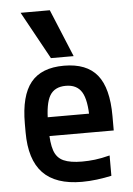

<svg xmlns="http://www.w3.org/2000/svg" viewBox="-56 -832 611 884"><g transform="rotate(-5 250.0 -390.0)"><path d="M287 10Q166 10 107 -51.5Q48 -113 48 -240V-280Q48 -409 97 -469.5Q146 -530 250 -530Q355 -530 404 -469.5Q453 -409 453 -280V-213H101V-300H368L347 -271V-276Q347 -363 324.5 -400Q302 -437 251 -437Q199 -437 177 -400Q155 -363 155 -276V-245Q155 -181 167 -146Q179 -111 210 -97Q241 -83 296 -83Q325 -83 355 -86.5Q385 -90 424 -100V-6Q392 1 356.5 5.5Q321 10 287 10ZM194 -570 73 -790H208L299 -570Z"/></g></svg>

Font: M PLUS 1 Code Medium
Style: Regular
Weight: 500
Designer: Coji Morishita
Foundry: UNDERFOREST DESIGN
Version: Version 1.002